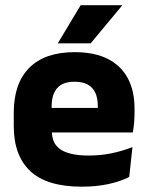

<svg xmlns="http://www.w3.org/2000/svg" viewBox="-20 -707 570 740"><path d="M295 12.5Q161 12.5 97 -47.2Q33 -107 33 -221.5V-272.5Q33 -385.5 93 -445.8Q153 -506 267.5 -506Q344.5 -506 395.8 -479.8Q447 -453.5 472.8 -405Q498.5 -356.5 498.5 -288.5V-272Q498.5 -253 496.8 -233.2Q495 -213.5 492 -196.5H354Q356 -225.5 356.5 -251.2Q357 -277 357 -298Q357 -328.5 347.5 -349.2Q338 -370 318.2 -381Q298.5 -392 267.5 -392Q221.5 -392 200.2 -367.2Q179 -342.5 179 -297V-252L180 -235.5V-200.5Q180 -181.5 186.2 -164.5Q192.5 -147.5 208.2 -134.8Q224 -122 251.8 -114.8Q279.5 -107.5 322.5 -107.5Q368 -107.5 410 -116.2Q452 -125 490.5 -140L478 -25Q444 -7.5 397.5 2.5Q351 12.5 295 12.5ZM114 -196.5V-291H461V-196.5ZM291 -687H450V-685L329.5 -540H203.5V-541.5Z"/></svg>

Font: Anek Telugu Medium
Style: Bold
Weight: 700
Version: Version 1.003